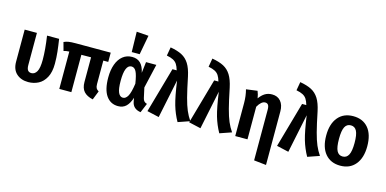

<svg xmlns="http://www.w3.org/2000/svg" viewBox="-91 -1357 4230 2106"><g transform="rotate(15 2024.0 -303.5)"><path d="M471 -254Q471 -159 438.5 -98.5Q406 -38 353.5 -11Q301 16 239 16Q157 16 105.5 -30.5Q54 -77 54 -165V-530H193V-165Q193 -125 206.5 -106.5Q220 -88 248 -88Q285 -88 308 -127Q331 -166 331 -261Q331 -376 308 -530H445Q457 -453 464 -388Q471 -323 471 -254Z M975 -425V-160Q975 -129 983.5 -113Q992 -97 1013 -85L973 16Q904 1 870 -37Q836 -75 836 -145V-425L726 -424V0H589V-424Q568 -423 555.5 -421Q543 -419 526 -414L500 -509Q526 -521 554 -525.5Q582 -530 635 -530H1031V-425Z M1417 -405 1432 -530H1549L1486 -257L1511 -143Q1516 -120 1528 -107.5Q1540 -95 1560 -90L1516 16Q1427 3 1413 -78L1406 -118Q1385 -52 1350 -18Q1315 16 1259 16Q1173 16 1124 -54Q1075 -124 1075 -261Q1075 -346 1098.5 -410.5Q1122 -475 1166.5 -510.5Q1211 -546 1272 -546Q1331 -546 1366.5 -511Q1402 -476 1417 -405ZM1216 -261Q1216 -168 1234.5 -127.5Q1253 -87 1287 -87Q1319 -87 1342 -127Q1365 -167 1380 -271Q1365 -368 1345 -405.5Q1325 -443 1292 -443Q1216 -443 1216 -261ZM1383 -816 1342 -596H1252L1247 -826Z M1917 -497Q1946 -354 1968 -270Q1990 -186 2013 -132Q2036 -78 2069 -30L1936 16Q1891 -64 1864.5 -154.5Q1838 -245 1813 -423L1722 16L1586 -15L1732 -530H1780Q1768 -572 1752 -596.5Q1736 -621 1708.5 -635.5Q1681 -650 1634 -659L1651 -756Q1732 -742 1782.5 -715.5Q1833 -689 1865.5 -637.5Q1898 -586 1917 -497Z M2391 -497Q2420 -354 2442 -270Q2464 -186 2487 -132Q2510 -78 2543 -30L2410 16Q2365 -64 2338.5 -154.5Q2312 -245 2287 -423L2196 16L2060 -15L2206 -530H2254Q2242 -572 2226 -596.5Q2210 -621 2182.5 -635.5Q2155 -650 2108 -659L2125 -756Q2206 -742 2256.5 -715.5Q2307 -689 2339.5 -637.5Q2372 -586 2391 -497Z M2995 -389V219L2856 204V-371Q2856 -409 2844.5 -425Q2833 -441 2811 -441Q2766 -441 2726 -370V0H2587V-375Q2587 -455 2568 -526L2695 -543Q2710 -508 2717 -463Q2746 -504 2780.5 -525Q2815 -546 2861 -546Q2923 -546 2959 -504Q2995 -462 2995 -389Z M3389 -497Q3418 -354 3440 -270Q3462 -186 3485 -132Q3508 -78 3541 -30L3408 16Q3363 -64 3336.5 -154.5Q3310 -245 3285 -423L3194 16L3058 -15L3204 -530H3252Q3240 -572 3224 -596.5Q3208 -621 3180.5 -635.5Q3153 -650 3106 -659L3123 -756Q3204 -742 3254.5 -715.5Q3305 -689 3337.5 -637.5Q3370 -586 3389 -497Z M4015 -265Q4015 -134 3953 -59Q3891 16 3782 16Q3673 16 3611 -57.5Q3549 -131 3549 -265Q3549 -397 3611 -471.5Q3673 -546 3783 -546Q3892 -546 3953.5 -473.5Q4015 -401 4015 -265ZM3694 -265Q3694 -170 3715.5 -129Q3737 -88 3782 -88Q3827 -88 3849 -130Q3871 -172 3871 -265Q3871 -359 3849.5 -400.5Q3828 -442 3783 -442Q3737 -442 3715.5 -400.5Q3694 -359 3694 -265Z"/></g></svg>

Font: Fira Sans Condensed SemiBold
Style: Regular
Weight: 600
Width: 3
Designer: bBox Type GmbH & Carrois Corporate GbR & Edenspiekermann AG
Foundry: bBox Type GmbH & Carrois Corporate GbR & Edenspiekermann AG
Version: Version 4.301